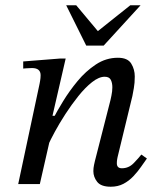

<svg xmlns="http://www.w3.org/2000/svg" viewBox="-20 -698 604 728"><path d="M400 10Q363 10 348.5 -8.5Q334 -27 334 -49Q334 -61 336.5 -72.5Q339 -84 340 -88L399 -319Q399 -319 402.5 -335.5Q406 -352 406 -367Q406 -384 400 -395.5Q394 -407 377 -407Q355 -407 329 -386.5Q303 -366 277 -333.5Q251 -301 228 -265.5Q205 -230 188 -198.5Q171 -167 163 -149L182 -249Q196 -276 219.5 -314.5Q243 -353 274 -390.5Q305 -428 343.5 -453.5Q382 -479 427 -479Q464 -479 477.5 -457Q491 -435 491 -408Q491 -383 487.5 -364Q484 -345 482 -334L426 -103Q426 -103 424.5 -95.5Q423 -88 423 -79Q423 -60 442 -60Q468 -60 486.5 -79Q505 -98 516 -112L537 -97Q527 -83 514.5 -65Q502 -47 485.5 -29.5Q469 -12 448 -1Q427 10 400 10ZM131 0H49L130 -380Q130 -380 132 -391Q134 -402 134 -413Q134 -426 126 -433Q118 -440 101 -440Q91 -440 79.5 -439Q68 -438 68 -438V-465L207 -476H229L179 -259H190ZM373 -525H307L231 -678H269L351 -580L474 -678H513Z"/></svg>

Font: STIX Two Text
Style: Italic
Weight: 400
Italic angle: -12°
Designer: Ross Mills, John Hudson & Paul Hanslow, Tiro Typeworks Ltd; with prior portions MicroPress Inc. and Coen Hoffman, Elsevi
Foundry: Tiro Typeworks Ltd
Version: Version 2.13 b171